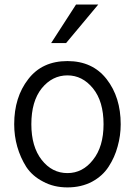

<svg xmlns="http://www.w3.org/2000/svg" viewBox="-20 -814 599 852"><path d="M119.1 -262.7Q119.1 -163.1 165 -104.5Q210.9 -45.9 279.3 -45.9Q346.7 -45.9 392.6 -104.5Q439.5 -163.1 439.5 -262.7Q439.5 -364.3 392.6 -421.9Q345.7 -479.5 279.3 -479.5Q211.9 -479.5 165 -421.9Q119.1 -364.3 119.1 -262.7ZM43 -262.7Q43 -382.8 105.5 -462.9Q167 -543 279.3 -543Q390.6 -543 453.1 -462.9Q515.6 -382.8 515.6 -262.7Q515.6 -211.9 502 -164.1Q489.3 -116.2 461.9 -74.2Q435.5 -33.2 388.7 -7.8Q340.8 17.6 279.3 17.6Q218.8 17.6 171.9 -7.8Q124 -32.2 96.7 -73.2Q70.3 -115.2 56.6 -163.1Q43 -210.9 43 -262.7ZM207 -623Q234.4 -666 317.4 -793.9Q341.8 -793.9 416 -793.9Q379.9 -751 273.4 -623Q256.8 -623 207 -623Z"/></svg>

Font: Gothic A1
Style: Regular
Weight: 400
Designer: HanYang I&C Co.,Ltd.
Version: Version 2.50